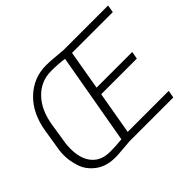

<svg xmlns="http://www.w3.org/2000/svg" viewBox="-151 -970 1228 1228"><g transform="rotate(-45 463.5 -356.0)"><path d="M815.4 -50.8H444.3L494.6 -340.8H816.9L826.2 -391.6H503.4L549.8 -659.7H918.5L927.2 -710.9H525.4L416.5 -720.2L377.4 -721.2C376.5 -721.2 375.5 -721.2 374.5 -721.2C299.8 -721.2 234.9 -694.8 180.2 -642.6C125.5 -590.3 90.8 -518.6 76.2 -427.2L52.7 -281.2C50.3 -264.2 49.3 -247.6 49.3 -231.4C49.3 -198.2 55.7 -162.6 67.9 -125.5C80.1 -88.4 103.5 -57.1 137.7 -31.2C171.4 -5.4 212.9 7.8 261.2 9.3H293.5L409.7 0H806.2ZM263.7 -40.5C220.2 -42 185.1 -56.2 158.2 -84C131.3 -111.8 115.7 -148.9 110.8 -196.3C109.4 -209 108.9 -221.7 108.9 -234.4C108.9 -249.5 109.9 -265.1 111.8 -280.8L134.3 -424.3C146.5 -501.5 173.8 -562 216.8 -606.4C259.8 -650.4 312 -672.4 373 -672.4C374 -672.4 375 -672.4 376 -672.4C414.6 -672.4 452.6 -669.9 491.2 -664.6L382.3 -45.9C343.8 -42 310.5 -40 281.7 -40C275.4 -40 269.5 -40.5 263.7 -40.5Z"/></g></svg>

Font: Roboto Light
Style: Italic
Weight: 300
Italic angle: -12°
Designer: Google
Version: Version 2.137; 2017